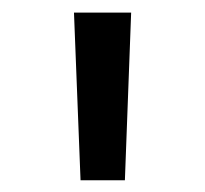

<svg xmlns="http://www.w3.org/2000/svg" viewBox="-20 -748 335 313"><path d="M111.3 -454.1 100.6 -727.5H193.8L183.6 -454.1Z"/></svg>

Font: Inter 16pt
Style: Regular
Weight: 400
Version: Version 4.001;git-66647c0bb